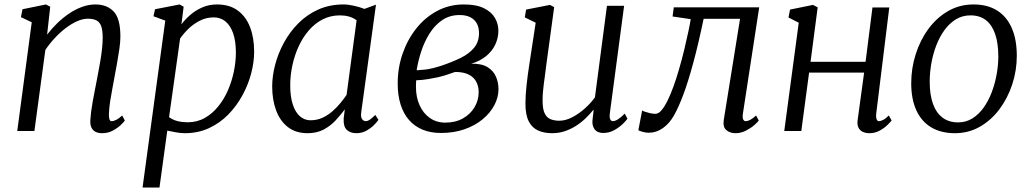

<svg xmlns="http://www.w3.org/2000/svg" viewBox="-20 -588 4628 862"><path d="M191.5 -432.5Q212 -459.5 237.2 -484Q262.5 -508.5 290.8 -527.5Q319 -546.5 348.8 -557.2Q378.5 -568 408.5 -568Q460 -568 490.2 -536.5Q520.5 -505 520.5 -424Q520.5 -400 516 -369Q511.5 -338 505.8 -306Q500 -274 495 -247Q490.5 -222 484.8 -192.2Q479 -162.5 474.5 -132.8Q470 -103 469 -78.5Q468.5 -62 471.2 -53Q474 -44 480.5 -44Q490.5 -44 502.2 -50Q514 -56 528.5 -69.5L540.5 -47Q537.5 -41.5 523 -27.5Q508.5 -13.5 486.8 -1.8Q465 10 438.5 10Q421.5 10 409.2 4Q397 -2 390.8 -14.8Q384.5 -27.5 385.5 -48.5Q386.5 -65.5 389.2 -87Q392 -108.5 396.2 -132Q400.5 -155.5 405 -178.8Q409.5 -202 413.5 -222.5Q417.5 -244 422.2 -268.5Q427 -293 431.2 -319Q435.5 -345 438.2 -370.2Q441 -395.5 441 -418Q441 -451.5 434.5 -470Q428 -488.5 413.5 -496.2Q399 -504 374 -504Q352 -504 326.5 -492.8Q301 -481.5 275.2 -462Q249.5 -442.5 225.8 -417Q202 -391.5 183.5 -363.5L134.5 0H57.5L122.5 -488L74 -511L81 -546.5L186 -568L205.5 -558Z M620 254 722 -495.5 669 -515 676 -546.5 786 -568 804.5 -558 794.5 -478.5Q810.5 -500.5 834.2 -521Q858 -541.5 888.2 -554.8Q918.5 -568 954 -568Q1010.5 -568 1047.5 -540.8Q1084.5 -513.5 1102.8 -465.8Q1121 -418 1121 -356Q1121 -309.5 1107.8 -258.8Q1094.5 -208 1068.5 -160.2Q1042.5 -112.5 1005 -74Q967.5 -35.5 918.5 -12.8Q869.5 10 810 10Q791.5 10 770.8 6.2Q750 2.5 731 -1.5L696 254ZM739 -62Q756 -49.5 777.5 -44.2Q799 -39 822 -39Q865 -39 899.5 -58.5Q934 -78 960.2 -110.8Q986.5 -143.5 1004 -184.2Q1021.5 -225 1030.2 -268.2Q1039 -311.5 1039 -351.5Q1039 -403 1026.8 -438.2Q1014.5 -473.5 992.2 -491.8Q970 -510 939.5 -510Q906 -510 876.5 -494.8Q847 -479.5 824.5 -457.2Q802 -435 788.5 -414.5Z M1602 -86Q1598.5 -61.5 1606 -52.8Q1613.5 -44 1621 -44Q1631 -44 1641 -51.2Q1651 -58.5 1665 -72L1679 -50Q1675.5 -44 1662 -29.5Q1648.5 -15 1627.2 -2.5Q1606 10 1580 10Q1553 10 1537 -5Q1521 -20 1523 -56L1528 -97Q1509.5 -72 1486.5 -47.2Q1463.5 -22.5 1432.8 -6.2Q1402 10 1361 10Q1308 10 1272.8 -17.2Q1237.5 -44.5 1219.8 -92Q1202 -139.5 1202 -200Q1202 -246 1215.2 -297Q1228.5 -348 1254.5 -396Q1280.5 -444 1319 -483Q1357.5 -522 1408.5 -545Q1459.5 -568 1522.5 -568Q1543 -568 1569 -562.2Q1595 -556.5 1616 -548L1668 -567ZM1581 -497Q1565.5 -508.5 1546.5 -513.8Q1527.5 -519 1506.5 -519Q1463.5 -519 1428.2 -500.8Q1393 -482.5 1366 -451Q1339 -419.5 1320.5 -379Q1302 -338.5 1292.5 -293.8Q1283 -249 1283 -205Q1283 -153 1294.8 -118Q1306.5 -83 1327 -65.5Q1347.5 -48 1374 -48Q1403 -48 1427.5 -59.2Q1452 -70.5 1472.2 -88.2Q1492.5 -106 1508.5 -125.5Q1524.5 -145 1536 -162Z M1959.5 9Q1914 9 1878.2 -5.5Q1842.5 -20 1817.2 -48.2Q1792 -76.5 1778.8 -118Q1765.5 -159.5 1765.5 -213.5Q1765.5 -283.5 1787.5 -347Q1809.5 -410.5 1849.2 -460.5Q1889 -510.5 1943.2 -539.2Q1997.5 -568 2062.5 -568Q2119 -568 2153 -551Q2187 -534 2202.2 -507.2Q2217.5 -480.5 2217.5 -450Q2217.5 -417 2203.2 -387.2Q2189 -357.5 2161.8 -335.5Q2134.5 -313.5 2095.5 -302Q2142.5 -303 2169 -286.5Q2195.5 -270 2206.8 -243.5Q2218 -217 2218 -188Q2218 -151.5 2199.8 -116.5Q2181.5 -81.5 2147.5 -53Q2113.5 -24.5 2065.8 -7.8Q2018 9 1959.5 9ZM1979 -37.5Q2024.5 -37.5 2058 -56.2Q2091.5 -75 2110.2 -106.2Q2129 -137.5 2129 -174.5Q2129 -200.5 2118.2 -221Q2107.5 -241.5 2084.2 -253.2Q2061 -265 2023.5 -265Q2016.5 -263 2004.2 -258.5Q1992 -254 1976.8 -249.2Q1961.5 -244.5 1945.5 -241Q1926 -237 1901.5 -232.8Q1877 -228.5 1848.5 -227.5Q1848 -219.5 1847.8 -211.8Q1847.5 -204 1847.5 -197Q1847.5 -152.5 1863.5 -116.2Q1879.5 -80 1909.2 -58.8Q1939 -37.5 1979 -37.5ZM1850.5 -272.5Q1871 -273.5 1888 -275.5Q1905 -277.5 1922.5 -281.8Q1940 -286 1961.5 -293Q2009.5 -309 2047.8 -327.8Q2086 -346.5 2108.2 -373.2Q2130.5 -400 2130.5 -439Q2130.5 -478.5 2107.5 -499.5Q2084.5 -520.5 2043.5 -520.5Q1999 -520.5 1965.5 -497.8Q1932 -475 1908.8 -438Q1885.5 -401 1871.2 -357.5Q1857 -314 1850.5 -272.5Z M2459 10Q2423 10 2396 -2Q2369 -14 2354 -43Q2339 -72 2339 -123Q2339 -140.5 2340.2 -161.2Q2341.5 -182 2344 -205Q2346.5 -228 2349.5 -251.2Q2352.5 -274.5 2356 -296L2385 -486L2336 -510L2342 -545L2449 -566L2468 -556L2432 -292Q2429.5 -270.5 2426.8 -250.5Q2424 -230.5 2421.5 -211.5Q2419 -192.5 2417.5 -173.8Q2416 -155 2416 -136Q2416 -99 2425.2 -79.5Q2434.5 -60 2451.5 -53Q2468.5 -46 2491 -46Q2519.5 -46 2549.5 -61.8Q2579.5 -77.5 2606.2 -101.5Q2633 -125.5 2651 -151L2705 -562H2782L2718 -80Q2715.5 -61.5 2719.5 -52.8Q2723.5 -44 2731 -44Q2741 -44 2754 -52Q2767 -60 2785 -78L2797 -55Q2793 -48.5 2777.5 -33Q2762 -17.5 2738.8 -4.2Q2715.5 9 2688 9Q2661 9 2648.5 -9Q2636 -27 2641 -57Q2641 -58.5 2641.5 -62.5Q2642 -66.5 2642.8 -72Q2643.5 -77.5 2644 -83.2Q2644.5 -89 2645 -94L2644 -95Q2628.5 -75.5 2609 -56.8Q2589.5 -38 2566 -23Q2542.5 -8 2515.8 1Q2489 10 2459 10Z M3315.5 -79Q3312.5 -60.5 3316.5 -52.2Q3320.5 -44 3327 -44Q3336.5 -44 3348 -49.8Q3359.5 -55.5 3374.5 -69.5L3386.5 -47Q3383 -41 3367.5 -27.2Q3352 -13.5 3329.5 -1.8Q3307 10 3282 10Q3257 10 3240.8 -4Q3224.5 -18 3229.5 -50L3302.5 -503.5H3139Q3115 -388.5 3092.2 -304.8Q3069.5 -221 3048 -163.5Q3026.5 -106 3006 -70Q2985.5 -33.5 2956 -12.8Q2926.5 8 2891 8Q2880 8 2863.8 3.5Q2847.5 -1 2846 -4L2863 -92Q2865.5 -90 2875.2 -86.5Q2885 -83 2897.8 -80Q2910.5 -77 2922.5 -77Q2936.5 -77 2950.2 -93.2Q2964 -109.5 2977.5 -137.2Q2991 -165 3003.8 -200.2Q3016.5 -235.5 3027.5 -273.5Q3041.5 -321 3052.5 -367Q3063.5 -413 3071 -449Q3078.5 -485 3081 -502L2999.5 -514L3005 -555H3388.5Z M3914 -79Q3912 -61 3915.8 -52.5Q3919.5 -44 3925 -44Q3934 -44 3945.2 -49.8Q3956.5 -55.5 3970.5 -69.5L3983 -47Q3979 -41.5 3965 -27.5Q3951 -13.5 3929.8 -1.8Q3908.5 10 3883.5 10Q3866.5 10 3853.5 4Q3840.5 -2 3834 -15.2Q3827.5 -28.5 3830.5 -49.5L3859.5 -262H3612.5L3577.5 0H3501L3566 -486L3520 -509.5L3527 -545L3630 -566L3651 -555L3619 -310.5H3866L3897 -554.5H3972.5Z M4350.5 -568Q4413.5 -568 4456.8 -540.8Q4500 -513.5 4522.5 -462Q4545 -410.5 4545 -337.5Q4545 -272 4524.8 -210Q4504.5 -148 4467.5 -98.2Q4430.5 -48.5 4379.5 -19.2Q4328.5 10 4267 10Q4205 10 4161 -16.2Q4117 -42.5 4094 -92.8Q4071 -143 4071 -214Q4071 -281 4091 -344.2Q4111 -407.5 4148 -458Q4185 -508.5 4236.5 -538.2Q4288 -568 4350.5 -568ZM4337 -519Q4300.5 -519 4271.2 -501Q4242 -483 4220 -452.5Q4198 -422 4183.2 -383.2Q4168.5 -344.5 4161.2 -302.8Q4154 -261 4154 -221Q4154 -163 4168.5 -122.2Q4183 -81.5 4211.5 -60Q4240 -38.5 4281.5 -38.5Q4317 -38.5 4345.8 -56.5Q4374.5 -74.5 4396.2 -105Q4418 -135.5 4432.5 -174Q4447 -212.5 4454.5 -254Q4462 -295.5 4462 -335Q4462 -393 4448.2 -434Q4434.5 -475 4407 -497Q4379.5 -519 4337 -519Z"/></svg>

Font: Merriweather Light
Style: Italic
Weight: 300
Italic angle: -7.8°
Designer: Eben Sorkin
Foundry: Eben Sorkin
Version: Version 2.101